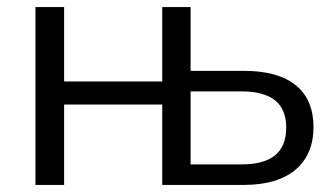

<svg xmlns="http://www.w3.org/2000/svg" viewBox="-20 -522 946 542"><path d="M80 0H161V-227H438V0H669C796 0 865 -61 865 -163C865 -265 799 -322 669 -322H518V-502H438V-292H161V-502H80ZM662 -58H518V-264H662C744 -264 788 -232 788 -162C788 -90 744 -58 662 -58Z"/></svg>

Font: Poppy and Pepper
Style: Regular
Weight: 400
Designer: Thy Ha
Foundry: Thy Ha
Version: Version 0.001;Glyphs 3.2 (3227)